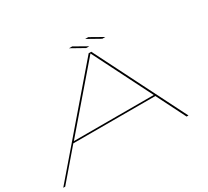

<svg xmlns="http://www.w3.org/2000/svg" viewBox="-149 -1013 1362 1255"><g transform="rotate(-30 532.5 -385.5)"><path d="M0.5 0 584 -678.5H603.5L945.5 0H931.5L821.5 -218.5H202.5L15 0ZM213 -229.5H816L593.5 -671H593ZM708.5 -716 610.5 -771H634.5L731.5 -716ZM587 -716 489 -771H513L610 -716Z"/></g></svg>

Font: Anybody UltraExpanded Thin
Style: Italic
Weight: 100
Width: 9
Italic angle: -10°
Designer: Tyler Finck
Foundry: Etcetera Type Company
Version: Version 1.010; ttfautohint (v1.8.3) -l 8 -r 50 -G 200 -x 14 